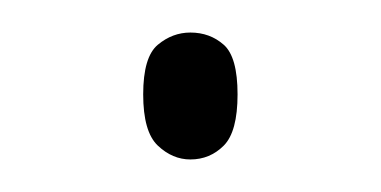

<svg xmlns="http://www.w3.org/2000/svg" viewBox="-20 -416 234 118"><path d="M97 -318Q86 -318 77 -326.5Q68 -335 68 -358Q68 -381 77 -388.5Q86 -396 97 -396Q109 -396 117.5 -388.5Q126 -381 126 -358Q126 -335 117.5 -326.5Q109 -318 97 -318Z"/></svg>

Font: Noto Serif Myanmar Thin
Style: Regular
Weight: 100
Designer: Ben Mitchell and the Monotype Design Team
Foundry: Monotype Imaging Inc.
Version: Version 2.106; ttfautohint (v1.8.4.7-5d5b)